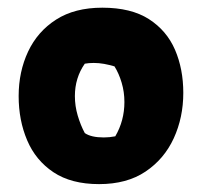

<svg xmlns="http://www.w3.org/2000/svg" viewBox="-20 -757 518 492"><path d="M233.9 -285.2Q162.6 -285.2 116.9 -315.7Q71.3 -346.2 49.6 -397.5Q27.8 -448.7 27.8 -510.7Q27.8 -573.2 52 -624.8Q76.2 -676.3 123.8 -706.8Q171.4 -737.3 242.2 -737.3Q315.9 -737.3 361.6 -708Q407.2 -678.7 428.5 -629.4Q449.7 -580.1 449.7 -519Q449.7 -456.1 425.3 -402.8Q400.9 -349.6 353 -317.4Q305.2 -285.2 233.9 -285.2ZM246.1 -404.8Q260.7 -404.8 275.4 -407.7Q298.8 -447.8 298.8 -495.6Q298.8 -521.5 291.7 -545.2Q284.7 -568.8 273.4 -586.9Q260.3 -590.8 246.8 -593.3Q233.4 -595.7 220.2 -595.7Q207.5 -595.7 197.3 -593.8Q171.9 -557.6 171.9 -510.7Q171.9 -485.4 179.2 -460.7Q186.5 -436 197.3 -416Q213.4 -404.8 246.1 -404.8Z"/></svg>

Font: Fruktur
Style: Regular
Weight: 400
Designer: Viktoriya Grabowska, Eben Sorkin
Foundry: Viktoriya Grabowska
Version: Version 1.008; ttfautohint (v1.8.4.7-5d5b)